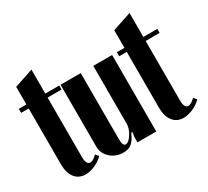

<svg xmlns="http://www.w3.org/2000/svg" viewBox="-132 -857 1161 1074"><g transform="rotate(-30 448.0 -320.0)"><path d="M142.1 9.8Q99.1 9.8 74.5 -21.7Q49.8 -53.2 49.8 -107.9V-469.2H1V-495.1H49.8V-608.9L171.9 -649.9V-495.1H262.2V-469.2H171.9V-85Q171.9 -35.2 198.2 -35.2Q216.3 -35.2 242.2 -61L258.8 -42Q236.3 -19 203.9 -4.6Q171.4 9.8 142.1 9.8Z M479.5 -65.9Q461.4 -24.4 440.9 -7.3Q420.4 9.8 387.7 9.8Q338.4 9.8 304.4 -21Q270.5 -51.8 270.5 -96.2V-495.1H400.9V-66.9Q400.9 -23.9 419.9 -23.9Q439.5 -23.9 460.7 -57.1Q481.9 -90.3 481.9 -121.1V-495.1H603.5V-1H481.9V-35.2L486.8 -64Z M775.4 9.8Q732.4 9.8 707.8 -21.7Q683.1 -53.2 683.1 -107.9V-469.2H634.3V-495.1H683.1V-608.9L805.2 -649.9V-495.1H895.5V-469.2H805.2V-85Q805.2 -35.2 831.5 -35.2Q849.6 -35.2 875.5 -61L892.1 -42Q869.6 -19 837.2 -4.6Q804.7 9.8 775.4 9.8Z"/></g></svg>

Font: Moniqa Black Heading
Style: Regular
Weight: 900
Designer: Rajesh Rajput
Foundry: Rajesh Rajput
Version: Version 1.000